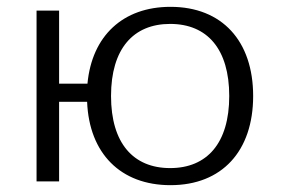

<svg xmlns="http://www.w3.org/2000/svg" viewBox="-20 -531 828 562"><path d="M305 -250C305 -388 370 -461 478 -461C587 -461 651 -387 651 -250C651 -112 586 -39 478 -39C370 -39 305 -112 305 -250ZM235 -233C241 -82 333 11 479 11C630 11 721 -89 721 -250C721 -411 630 -511 479 -511C340 -511 249 -426 236 -286H153V-500H87V0H153V-233Z"/></svg>

Font: Perun Light
Style: Regular
Weight: 300
Foundry: Copyright (c) Stefan Peev, Context Ltd, 2016
Version: Version 1.089